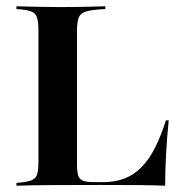

<svg xmlns="http://www.w3.org/2000/svg" viewBox="-20 -591 583 611"><path d="M32.3 0V-8.9Q63.7 -11.3 78.6 -16.5Q93.5 -21.8 98 -35.9Q102.4 -50 102.4 -78.2V-492.7Q102.4 -521.8 97.6 -535.9Q92.7 -550 77.8 -555.2Q62.9 -560.5 32.3 -562.1V-571Q59.7 -570.2 94.4 -569.4Q129 -568.5 166.1 -568.5Q216.1 -568.5 254 -569.4Q291.9 -570.2 315.3 -571V-562.1Q275.8 -560.5 256.5 -555.2Q237.1 -550 231 -535.9Q225 -521.8 225 -492.7V-69.4Q225 -46 228.6 -33.1Q232.3 -20.2 244.4 -15.7Q256.5 -11.3 282.3 -11.3H307.3Q346 -11.3 376.2 -23Q406.5 -34.7 430.2 -58.9Q454 -83.1 473 -120.2Q491.9 -157.3 508.1 -208.1H516.9Q511.3 -153.2 508.5 -100.8Q505.6 -48.4 505.6 0Q471.8 -1.6 422.6 -2Q373.4 -2.4 300.8 -2.4Q212.1 -2.4 144 -2Q75.8 -1.6 32.3 0Z"/></svg>

Font: Playfair 144pt
Style: Bold
Weight: 700
Version: Version 2.001;gftools[0.9.30]